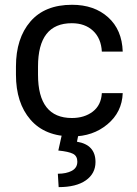

<svg xmlns="http://www.w3.org/2000/svg" viewBox="-20 -558 570 799"><path d="M279.3 -66.9Q331.1 -66.9 366 -93.5Q400.9 -120.1 403.8 -170.4H490.7Q487.8 -91.3 427.2 -40.8Q366.7 9.8 280.3 9.8Q167 9.8 106.7 -60.1Q46.4 -129.9 46.4 -247.1V-281.2Q46.4 -398.4 106.4 -468.3Q166.5 -538.1 279.8 -538.1Q372.1 -538.1 429.9 -486.1Q487.8 -434.1 490.7 -343.3H403.8Q400.9 -398.4 367.2 -429.9Q333.5 -461.4 278.8 -461.4Q138.2 -461.4 138.2 -281.2V-247.1Q138.2 -66.9 279.3 -66.9ZM237.3 2.9H306.2L300.3 31.7Q377.4 44.4 377.4 116.2Q377.4 164.1 337.4 192.4Q297.4 220.7 224.1 220.7L220.7 165Q255.9 165 278.8 152.8Q301.8 140.6 301.8 114.7Q301.8 91.3 283.9 82Q266.1 72.8 222.7 68.4Z"/></svg>

Font: Bert Sans Medium
Style: Regular
Weight: 500
Designer: Christian Robertson, Adam Twardoch, & Cristiano Sobral
Foundry: Google
Version: Version 12.135;January 10, 2020;FontCreator 12.0.0.2547 64-b